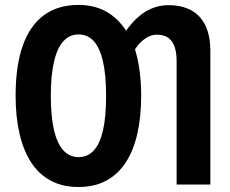

<svg xmlns="http://www.w3.org/2000/svg" viewBox="-20 -745 930 775"><path d="M549.8 -357.9Q549.8 -272.9 534.2 -204.8Q518.6 -136.7 487.3 -88.9Q456.1 -41 408.4 -15.6Q360.8 9.8 296.9 9.8Q232.4 9.8 184.6 -15.9Q136.7 -41.5 105.5 -89.8Q74.2 -138.2 58.6 -206.1Q43 -273.9 43 -358.9Q43 -479 71.8 -560.5Q100.6 -642.1 157.2 -683.6Q213.9 -725.1 296.9 -725.1Q360.8 -725.1 408.7 -698.2Q456.5 -671.4 488.8 -621.1Q527.3 -674.3 568.8 -699Q610.4 -723.6 658.2 -724.1Q710 -724.6 748.3 -705.3Q786.6 -686 807.9 -644.5Q829.1 -603 829.1 -537.1V0H692.9V-499Q692.9 -551.3 673.1 -578.6Q653.3 -606 609.9 -605Q588.4 -604.5 565.7 -589.1Q543 -573.7 524.9 -545.9Q537.1 -506.3 543.5 -459.2Q549.8 -412.1 549.8 -357.9ZM185.1 -357.9Q185.1 -275.9 197.8 -220.9Q210.4 -166 235.4 -138.4Q260.3 -110.8 296.9 -110.8Q334 -110.8 358.6 -137.7Q383.3 -164.6 395.8 -219.2Q408.2 -273.9 408.2 -357.9Q408.2 -441.4 395.8 -496.6Q383.3 -551.8 358.6 -578.9Q334 -606 296.9 -606Q260.3 -606 235.4 -578.1Q210.4 -550.3 197.8 -495.1Q185.1 -439.9 185.1 -357.9Z"/></svg>

Font: Open Sans Condensed
Style: Regular
Weight: 400
Width: 3
Designer: Monotype Design Team
Foundry: Monotype Imaging Inc.
Version: Version 3.000